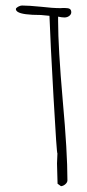

<svg xmlns="http://www.w3.org/2000/svg" viewBox="-20 -675 311 684"><path d="M187 -615.7V-600.6Q187 -505.9 203.6 -315.9Q220.2 -133.8 220.2 -32.7Q220.2 -25.4 213.1 -19Q206.1 -12.7 197.3 -11.7L185.1 -20.5Q185.1 -25.9 184.1 -55.2L183.1 -92.8L184.6 -128.9Q182.1 -124.5 170.7 -328.1Q159.2 -531.7 156.2 -618.7L125.5 -621.6H125Q59.6 -621.6 43 -632.8Q36.6 -637.2 36.6 -642.6Q36.6 -646.5 44.2 -650.9Q51.8 -655.3 59.6 -655.3Q82 -655.3 126.5 -650.9Q167.5 -646 195.3 -646Q200.2 -646 203.6 -646.5H211.4Q223.6 -646.5 228.8 -643.1Q233.9 -639.6 233.9 -631.3Q233.9 -624 226.8 -618.4Q219.7 -612.8 209.5 -612.8Q200.7 -612.8 187 -615.7Z"/></svg>

Font: Amatica SC
Style: Regular
Weight: 400
Designer: Vernon Adams, Ben Nathan
Foundry: newtypography
Version: Version 2.001